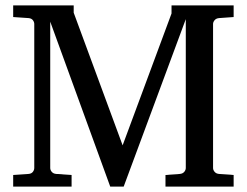

<svg xmlns="http://www.w3.org/2000/svg" viewBox="-20 -691 916 711"><path d="M592.8 0V-43L646 -46.9Q656.7 -47.9 662.4 -54.7Q668 -61.5 668 -68.8V-620.1L438 0H388.2L166 -610.8V-68.8Q166 -61.5 171.6 -54.7Q177.2 -47.9 188 -46.9L245.1 -43V0H28.8V-43L85.9 -46.9Q96.7 -47.9 101.8 -54.7Q106.9 -61.5 106.9 -68.8V-602.1Q106.9 -609.4 101.8 -616.2Q96.7 -623 85.9 -624L28.8 -627.9V-670.9H252.9V-644L434.1 -152.8L615.2 -641.1V-670.9H845.2V-627.9L791 -624Q780.3 -623 774.7 -616.2Q769 -609.4 769 -602.1V-68.8Q769 -61.5 774.7 -54.7Q780.3 -47.9 791 -46.9L845.2 -43V0Z"/></svg>

Font: BabelStone Ogham Lithic
Style: Regular
Weight: 400
Designer: Andrew West
Foundry: BabelStone
Version: Version 1.02 March 14, 2022